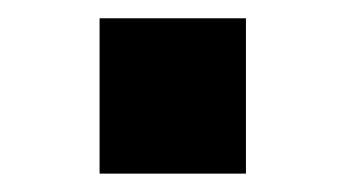

<svg xmlns="http://www.w3.org/2000/svg" viewBox="-20 -395 378 210"><path d="M88.9 -205.1V-375H249V-205.1Z"/></svg>

Font: Mgen+ 1c bold
Style: Bold
Weight: 700
Designer: [Source Han Sans]
Ryoko NISHIZUKA  (kana & ideographs); Paul D. Hunt (Latin, Greek & Cyrillic); Wenlong ZHANG  (bopomofo
Version: Version 1.059.20150602